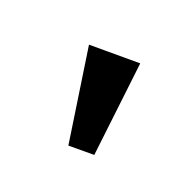

<svg xmlns="http://www.w3.org/2000/svg" viewBox="-85 -614 591 591"><g transform="rotate(45 210.5 -318.5)"><path d="M258.3 -150.4 83.5 -415 235.8 -485.8 335 -186.5Z"/></g></svg>

Font: Nobile-bold
Style: Bold
Weight: 700
Version: Version 1.000;PS 001.000;hotconv 1.0.38